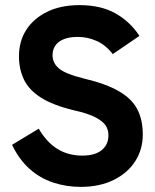

<svg xmlns="http://www.w3.org/2000/svg" viewBox="-20 -713 605 749"><path d="M295 16Q238 16 187 -1Q136 -18 95.5 -54Q55 -90 27 -148L131 -211Q162 -158 204 -132Q246 -106 301 -106Q351 -106 377 -127.5Q403 -149 403 -185Q403 -208 391.5 -224.5Q380 -241 351 -256Q322 -271 267 -283Q185 -303 138.5 -333Q92 -363 73 -403.5Q54 -444 54 -493Q54 -552 82.5 -596.5Q111 -641 164 -667Q217 -693 290 -693Q374 -693 431 -660.5Q488 -628 524 -573L420 -502Q392 -538 356.5 -553.5Q321 -569 284 -569Q236 -569 210.5 -550Q185 -531 185 -497Q185 -467 210.5 -445.5Q236 -424 310 -406Q394 -386 444 -357Q494 -328 515.5 -287Q537 -246 537 -188Q537 -130 507.5 -84Q478 -38 423.5 -11Q369 16 295 16Z"/></svg>

Font: Gabarito SemiBold
Style: Regular
Weight: 600
Designer: Leandro Assis / Alvaro Franca / Felipe Casaprima
Foundry: Naipe Foundry
Version: Version 1.000